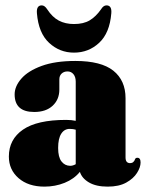

<svg xmlns="http://www.w3.org/2000/svg" viewBox="-20 -685 544 715"><path d="M13 -102Q13 -166 65.5 -202.2Q118 -238.5 226 -238.5Q246.5 -238.5 262 -235V-381Q262 -398.5 253.5 -408.8Q245 -419 231.5 -419Q218 -419 209.5 -411Q201 -403 201 -389.5V-351.5Q201 -314.5 176 -291.2Q151 -268 107.5 -268Q34.5 -268 34.5 -333.5Q34.5 -363.5 59.5 -392.2Q84.5 -421 135 -439.5Q185.5 -458 260.5 -458Q356.5 -458 402 -421.8Q447.5 -385.5 447.5 -319.5V-98.5Q447.5 -77.5 464.5 -77.5Q478.5 -77.5 483.5 -93.5Q486 -97.5 491.5 -97.5Q503.5 -97.5 503.5 -80Q503.5 -62 490.2 -41Q477 -20 450 -5Q423 10 381 10Q338 10 311.5 -5.5Q285 -21 277.5 -45Q256 -18.5 220.8 -4.2Q185.5 10 145.5 10Q85.5 10 49.2 -21.5Q13 -53 13 -102ZM196.5 -134Q196.5 -100 208.8 -84Q221 -68 241 -67.5Q251.5 -67.5 262 -73.5V-202Q252.5 -205 239.5 -205Q219.5 -205 208 -187Q196.5 -169 196.5 -134ZM255.5 -595.5Q291 -595.5 314 -609.2Q337 -623 356 -650Q365 -665 376.5 -665Q397 -665 394.5 -635.5Q388.5 -562 349.2 -525.5Q310 -489 255.5 -489Q202 -489 162.8 -525.5Q123.5 -562 117.5 -635.5Q115 -665 135.5 -665Q146.5 -665 156 -650Q175 -621 199.2 -608.2Q223.5 -595.5 255.5 -595.5Z"/></svg>

Font: Fraunces 144pt S050 Black
Style: Regular
Weight: 900
Version: Version 1.000; ttfautohint (v1.8.3)